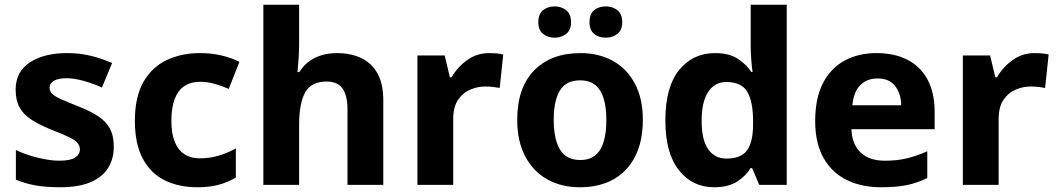

<svg xmlns="http://www.w3.org/2000/svg" viewBox="-20 -780 4456 810"><path d="M460 -161Q460 -109 435.5 -70.5Q411 -32 361 -11Q311 10 234 10Q176 10 132 2.5Q88 -5 47 -22V-147Q91 -126 142 -114Q193 -102 230 -102Q276 -102 296.5 -115Q317 -128 317 -150Q317 -165 307 -177Q297 -189 270 -202Q243 -215 194 -234Q145 -254 112 -275.5Q79 -297 62.5 -327Q46 -357 46 -402Q46 -477 105.5 -516.5Q165 -556 263 -556Q316 -556 361.5 -545Q407 -534 453 -514L410 -411Q372 -428 332 -439Q292 -450 261 -450Q227 -450 208 -439.5Q189 -429 189 -410Q189 -396 199.5 -385Q210 -374 236.5 -362Q263 -350 311 -331Q360 -312 393 -290.5Q426 -269 443 -238.5Q460 -208 460 -161Z M813 10Q734 10 674.5 -19.5Q615 -49 582 -111.5Q549 -174 549 -270Q549 -371 585 -434Q621 -497 683 -526.5Q745 -556 824 -556Q872 -556 914.5 -546Q957 -536 990 -519L945 -405Q915 -418 884.5 -426.5Q854 -435 824 -435Q785 -435 758 -417Q731 -399 717 -362.5Q703 -326 703 -271Q703 -217 717 -182Q731 -147 758 -129.5Q785 -112 822 -112Q865 -112 903 -123.5Q941 -135 975 -154V-31Q943 -12 904.5 -1Q866 10 813 10Z M1242 -607Q1242 -563 1239.5 -529.5Q1237 -496 1235 -476H1243Q1261 -505 1285 -522Q1309 -539 1338.5 -547.5Q1368 -556 1401 -556Q1460 -556 1504 -535Q1548 -514 1572.5 -470.5Q1597 -427 1597 -356V0H1446V-318Q1446 -377 1425 -406.5Q1404 -436 1359 -436Q1292 -436 1267 -389.5Q1242 -343 1242 -256V0H1091V-760H1242Z M2043 -556Q2058 -556 2075.5 -554.5Q2093 -553 2103 -550L2088 -409Q2077 -411 2062 -413Q2047 -415 2026 -415Q1995 -415 1964 -402Q1933 -389 1912.5 -359Q1892 -329 1892 -277V0H1741V-546H1856L1878 -454H1885Q1910 -497 1951 -526.5Q1992 -556 2043 -556Z M2692 -274Q2692 -184 2659.5 -120Q2627 -56 2567.5 -23Q2508 10 2426 10Q2349 10 2289.5 -23Q2230 -56 2196 -120Q2162 -184 2162 -274Q2162 -410 2233.5 -483Q2305 -556 2429 -556Q2506 -556 2565 -523.5Q2624 -491 2658 -428Q2692 -365 2692 -274ZM2316 -275Q2316 -221 2327.5 -183Q2339 -145 2363.5 -125Q2388 -105 2428 -105Q2467 -105 2491.5 -125Q2516 -145 2527 -183Q2538 -221 2538 -274Q2538 -328 2526.5 -365Q2515 -402 2491 -421.5Q2467 -441 2427 -441Q2368 -441 2342 -398Q2316 -355 2316 -275ZM2251 -686Q2251 -721 2271 -737Q2291 -753 2320 -753Q2348 -753 2368.5 -737Q2389 -721 2389 -686Q2389 -653 2368.5 -637Q2348 -621 2320 -621Q2291 -621 2271 -637Q2251 -653 2251 -686ZM2467 -686Q2467 -721 2486.5 -737Q2506 -753 2536 -753Q2564 -753 2584.5 -737Q2605 -721 2605 -686Q2605 -653 2584.5 -637Q2564 -621 2536 -621Q2506 -621 2486.5 -637Q2467 -653 2467 -686Z M2992 10Q2902 10 2844.5 -61.5Q2787 -133 2787 -272Q2787 -413 2845 -484.5Q2903 -556 2997 -556Q3055 -556 3091 -533Q3127 -510 3150 -476H3155Q3152 -494 3149.5 -526.5Q3147 -559 3147 -586V-760H3299V0H3183L3153 -71H3147Q3126 -37 3089 -13.5Q3052 10 2992 10ZM3045 -111Q3107 -111 3132 -146.5Q3157 -182 3157 -255V-271Q3157 -350 3133 -392Q3109 -434 3044 -434Q2995 -434 2967.5 -392Q2940 -350 2940 -270Q2940 -190 2967.5 -150.5Q2995 -111 3045 -111Z M3678 -556Q3754 -556 3809 -527.5Q3864 -499 3893.5 -443.5Q3923 -388 3923 -308V-235H3572Q3574 -173 3610 -137.5Q3646 -102 3713 -102Q3764 -102 3806 -112Q3848 -122 3892 -142V-29Q3852 -9 3807.5 0.5Q3763 10 3697 10Q3616 10 3553.5 -20Q3491 -50 3455 -112.5Q3419 -175 3419 -269Q3419 -365 3451.5 -428.5Q3484 -492 3542.5 -524Q3601 -556 3678 -556ZM3682 -449Q3637 -449 3609 -420.5Q3581 -392 3576 -336H3782Q3781 -385 3756.5 -417Q3732 -449 3682 -449Z M4344 -556Q4359 -556 4376.5 -554.5Q4394 -553 4404 -550L4389 -409Q4378 -411 4363 -413Q4348 -415 4327 -415Q4296 -415 4265 -402Q4234 -389 4213.5 -359Q4193 -329 4193 -277V0H4042V-546H4157L4179 -454H4186Q4211 -497 4252 -526.5Q4293 -556 4344 -556Z"/></svg>

Font: Noto Sans Cherokee
Style: Regular
Weight: 400
Designer: Monotype Design Team
Foundry: Monotype Imaging Inc.
Version: Version 2.001